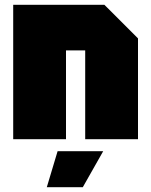

<svg xmlns="http://www.w3.org/2000/svg" viewBox="-20 -580 630 800"><path d="M35 0V-560H415L555 -420V0H335V-370H255V0ZM175 200 220 50H410L325 200Z"/></svg>

Font: Tektur SemiCondensed Black
Style: Regular
Weight: 900
Width: 4
Designer: Adam Jagosz
Foundry: Adam Jagosz
Version: Version 1.005;gftools[0.9.30]